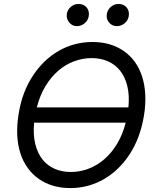

<svg xmlns="http://www.w3.org/2000/svg" viewBox="-20 -952 801 982"><path d="M75.3 -369.3Q84.5 -427.2 102.8 -475.5Q121.1 -523.8 148.8 -565.7Q175.1 -605.5 207.9 -637.3Q240.8 -669 279.1 -691.2Q317.5 -713.4 361.2 -725.3Q404.8 -737.2 453.1 -737.2Q546.2 -737.2 612.9 -691.1Q646 -668.3 669.7 -635.3Q693.5 -602.3 707 -560Q720.5 -517.8 723 -467Q725.5 -416.2 715.9 -358Q696.7 -244.7 642.4 -161.9Q616.5 -122.5 583.8 -90.7Q551.1 -58.9 512.8 -36.6Q474.4 -14.2 430.9 -2.1Q387.4 9.9 339.5 9.9Q245.7 9.9 179 -36.6Q146 -59.7 122 -92.7Q98 -125.7 84.3 -167.8Q70.7 -209.9 68.2 -260.5Q65.7 -311.1 75.3 -369.3ZM168.3 -402.7H636.7Q642.8 -464.5 631.2 -511.5Q619.7 -558.6 594.3 -590.6Q568.9 -622.5 531.6 -638.7Q494.3 -654.8 448.9 -654.8Q402.7 -654.8 358.8 -638.5Q315 -622.2 277.9 -590.2Q240.8 -558.2 212.4 -511.2Q183.9 -464.1 168.3 -402.7ZM342.3 -72.4Q388.8 -72.4 432.5 -89Q476.2 -105.5 513.3 -137.4Q550.4 -169.4 578.8 -216.4Q607.2 -263.5 622.9 -324.6H154.5Q148.8 -262.8 160.3 -215.7Q171.9 -168.7 197.1 -136.7Q222.3 -104.8 259.6 -88.6Q296.9 -72.4 342.3 -72.4ZM526.3 -880.7Q528.1 -891.3 533.6 -900.7Q539.1 -910.2 547.1 -917.1Q555 -924 565 -927.9Q574.9 -931.8 585.9 -931.8Q599.4 -931.8 610.1 -927Q620.7 -922.2 627.8 -913.9Q634.9 -905.5 637.8 -894.2Q640.6 -882.8 638.5 -869.3Q636.7 -858.3 631.2 -849.1Q625.7 -839.8 617.4 -832.9Q609 -826 598.7 -822.1Q588.4 -818.2 577.4 -818.2Q554 -818.2 538 -836.6Q522 -855.1 526.3 -880.7ZM321.7 -880.7Q323.5 -891.3 328.8 -900.7Q334.2 -910.2 342.2 -917.1Q350.1 -924 360.3 -927.9Q370.4 -931.8 381.4 -931.8Q394.9 -931.8 405.5 -927Q416.2 -922.2 423.3 -913.9Q430.4 -905.5 433.2 -894.2Q436.1 -882.8 433.9 -869.3Q432.2 -858.3 426.7 -849.1Q421.2 -839.8 412.8 -832.9Q404.5 -826 394.2 -822.1Q383.9 -818.2 372.9 -818.2Q349.4 -818.2 333.8 -837.4Q318.2 -857.6 321.7 -880.7Z"/></svg>

Font: Inter P
Style: Italic
Weight: 400
Italic angle: -9.40001°
Designer: Rasmus Andersson
Foundry: rsms
Version: Version 3.018;git-588b23468